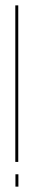

<svg xmlns="http://www.w3.org/2000/svg" viewBox="-20 -695 121 715"><path d="M37 -92V-675H48V-92ZM37.5 -46H48.5V0H37.5Z"/></svg>

Font: Anybody UltraCondensed Thin
Style: Regular
Weight: 100
Width: 1
Designer: Tyler Finck
Foundry: Etcetera Type Company
Version: Version 1.110